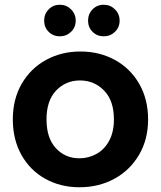

<svg xmlns="http://www.w3.org/2000/svg" viewBox="-20 -780 678 809"><path d="M315 9Q235 9 171 -26.5Q107 -62 70.5 -127Q34 -192 34 -277Q34 -362 71.5 -427Q109 -492 174 -527.5Q239 -563 319 -563Q399 -563 464 -527.5Q529 -492 566.5 -427Q604 -362 604 -277Q604 -192 565.5 -127Q527 -62 461.5 -26.5Q396 9 315 9ZM315 -113Q353 -113 386.5 -131.5Q420 -150 440 -187Q460 -224 460 -277Q460 -356 418.5 -398.5Q377 -441 317 -441Q257 -441 216.5 -398.5Q176 -356 176 -277Q176 -198 215.5 -155.5Q255 -113 315 -113ZM232 -627Q204 -627 185 -646Q166 -665 166 -693Q166 -721 185 -740.5Q204 -760 232 -760Q260 -760 279.5 -740.5Q299 -721 299 -693Q299 -665 279.5 -646Q260 -627 232 -627ZM417 -627Q389 -627 370 -646Q351 -665 351 -693Q351 -721 370 -740.5Q389 -760 417 -760Q445 -760 464.5 -740.5Q484 -721 484 -693Q484 -665 464.5 -646Q445 -627 417 -627Z"/></svg>

Font: MSTAGE SemiBold
Style: Regular
Weight: 600
Designer: Ninad Kale (Devanagari), Jonny Pinhorn (Latin)
Foundry: Indian Type Foundry
Version: 4.004